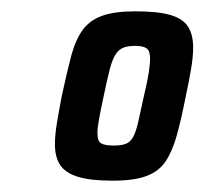

<svg xmlns="http://www.w3.org/2000/svg" viewBox="-20 -716 361 339"><path d="M179 -397Q139 -397 117 -404Q95 -411 86 -425Q77 -439 77 -461Q77 -478 80.5 -499Q84 -520 89 -546Q98 -588 105.5 -616.5Q113 -645 125.5 -662.5Q138 -680 160 -688Q182 -696 219 -696Q259 -696 281 -689.5Q303 -683 312 -669Q321 -655 321 -632Q321 -616 317.5 -595Q314 -574 308 -546Q300 -505 292 -476.5Q284 -448 272 -430.5Q260 -413 238 -405Q216 -397 179 -397ZM181 -459Q194 -459 202 -462Q210 -465 215 -474Q220 -483 224 -500.5Q228 -518 234 -546Q240 -571 242.5 -587Q245 -603 245 -613Q245 -626 239 -630.5Q233 -635 218 -635Q205 -635 197 -631.5Q189 -628 183.5 -619Q178 -610 173.5 -592.5Q169 -575 163 -546Q158 -523 155 -506.5Q152 -490 152 -481Q152 -467 158.5 -463Q165 -459 181 -459Z"/></svg>

Font: Saira ExtraCondensed
Style: Bold Italic
Weight: 700
Width: 2
Italic angle: -12°
Designer: Hector Gatti with collaboration of the Omnibus-Type team
Foundry: Omnibus-Type
Version: Version 1.101